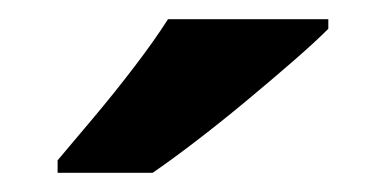

<svg xmlns="http://www.w3.org/2000/svg" viewBox="-20 -786 402 200"><path d="M322 -756Q308 -742 285 -722Q262 -702 235.5 -680Q209 -658 183.5 -638.5Q158 -619 139 -606H40V-619Q56 -638 77.5 -663.5Q99 -689 120 -716.5Q141 -744 155 -766H322Z"/></svg>

Font: Noto Sans Armenian
Style: Bold
Weight: 700
Version: Version 2.007